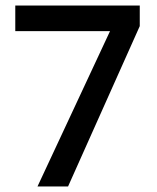

<svg xmlns="http://www.w3.org/2000/svg" viewBox="-20 -671 564 691"><path d="M115 0 376 -559H35V-651H483V-577L225 0Z"/></svg>

Font: Noto Sans Telugu SemiCondensed Medium
Style: Regular
Weight: 500
Width: 4
Designer: Jelle Bosma - Monotype Design Team
Foundry: Monotype Imaging Inc.
Version: Version 2.005; ttfautohint (v1.8.4.7-5d5b)